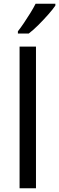

<svg xmlns="http://www.w3.org/2000/svg" viewBox="-20 -1010 317 1030"><path d="M173 0H85V-760H173ZM277 -980Q265 -962 240 -933.5Q215 -905 186.5 -876.5Q158 -848 134 -830H76V-842Q91 -861 108.5 -887Q126 -913 143 -940.5Q160 -968 171 -990H277Z"/></svg>

Font: Noto Sans Grantha
Style: Regular
Weight: 400
Designer: Monotype Design Team
Foundry: Monotype Imaging Inc.
Version: Version 2.003; ttfautohint (v1.8.4.7-5d5b)